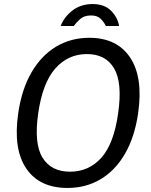

<svg xmlns="http://www.w3.org/2000/svg" viewBox="-20 -920 745 950"><path d="M314 10Q175.5 10 110 -86.2Q44.5 -182.5 70 -358.5Q87 -477.5 135.5 -561.2Q184 -645 257.2 -689Q330.5 -733 422 -733Q558.5 -733 623.8 -635.5Q689 -538 663.5 -360Q646.5 -242.5 598.8 -159.8Q551 -77 478.2 -33.5Q405.5 10 314 10ZM326.5 -70.5Q420 -70.5 481.8 -140Q543.5 -209.5 564.5 -359Q586.5 -510 544.8 -581.2Q503 -652.5 410 -652.5Q316.5 -652.5 253.5 -581Q190.5 -509.5 169 -359Q147.5 -210 190.2 -140.2Q233 -70.5 326.5 -70.5ZM438.2 -900Q380.7 -900 339.4 -868.8Q298.1 -837.5 280.2 -791.5H345.2Q356 -807 375.9 -825.2Q395.8 -843.5 430.3 -843.5Q462.3 -843.5 478.8 -826.5Q495.2 -809.5 503.7 -791.5H569.2Q562.5 -833.5 529.6 -866.8Q496.7 -900 438.2 -900Z"/></svg>

Font: Public Sans
Style: Italic
Weight: 400
Italic angle: -8°
Designer: The Public Sans project authors (U.S. Web Design System). Libre Franklin designed by Pablo Impallari and Rodrigo Fuenzal
Version: Version 1.008; ttfautohint (v1.8.1) -l 8 -r 50 -G 200 -x 14 